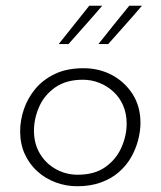

<svg xmlns="http://www.w3.org/2000/svg" viewBox="-20 -639 559 667"><path d="M248 8Q209 8 173 -5.5Q137 -19 109.5 -44Q82 -69 66 -104Q50 -139 50 -183Q50 -221 63 -259.5Q76 -298 102.5 -330Q129 -362 170.5 -382Q212 -402 270 -402Q325 -402 369.5 -378Q414 -354 441 -311.5Q468 -269 468 -212Q468 -184 460 -153Q452 -122 436 -93.5Q420 -65 394 -42Q368 -19 331.5 -5.5Q295 8 248 8ZM250 -32Q309 -32 346.5 -59Q384 -86 402 -127Q420 -168 420 -209Q420 -244 408 -272Q396 -300 374.5 -320Q353 -340 325.5 -351Q298 -362 268 -362Q210 -362 172 -335.5Q134 -309 116 -268Q98 -227 98 -185Q98 -140 118.5 -105.5Q139 -71 174 -51.5Q209 -32 250 -32ZM335 -619Q307 -586 277 -552.5Q247 -519 218 -486H184Q210 -519 237 -552.5Q264 -586 290 -619ZM473 -619Q445 -586 415 -552.5Q385 -519 356 -486H322Q348 -519 375 -552.5Q402 -586 429 -619Z"/></svg>

Font: Josefin Sans Thin Light
Style: Italic
Weight: 300
Italic angle: -7°
Version: Version 2.000